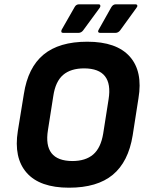

<svg xmlns="http://www.w3.org/2000/svg" viewBox="-20 -861 684 893"><path d="M301 12Q165 12 104 -57.5Q43 -127 63 -252L91 -424Q110 -547 182.5 -607Q255 -667 386 -667Q522 -667 583.5 -598Q645 -529 624 -404L597 -231Q577 -108 504.5 -48Q432 12 301 12ZM316 -112Q378 -112 413.5 -142.5Q449 -173 460 -240L485 -399Q508 -542 372 -543Q309 -543 273.5 -512.5Q238 -482 228 -415L203 -256Q180 -113 316 -112ZM274 -708Q267 -708 265.5 -712.5Q264 -717 267 -723L327 -828Q334 -841 348 -841H438Q445 -841 446.5 -836Q448 -831 444 -825L367 -720Q358 -708 344 -708ZM446 -708Q439 -708 437 -712.5Q435 -717 439 -723L498 -828Q506 -841 519 -841H609Q617 -841 618.5 -836Q620 -831 615 -825L539 -720Q530 -708 516 -708Z"/></svg>

Font: Sofia Sans ExtraBold
Style: Italic
Weight: 800
Italic angle: -9°
Designer: Botio Nikoltchev, Ani Petrova
Foundry: lettersoup
Version: Version 4.100; ttfautohint (v1.8.4.7-5d5b)